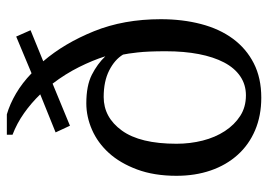

<svg xmlns="http://www.w3.org/2000/svg" viewBox="-134 -656 802 575"><g transform="rotate(-90 267.5 -369.0)"><path d="M124 -242Q124 -201 133.5 -163.5Q143 -126 162 -97Q181 -68 207.5 -51Q234 -34 269 -34Q301 -34 326 -51Q351 -68 367.5 -99.5Q384 -131 392.5 -175Q401 -219 401 -274Q401 -327 397.5 -358Q394 -389 391 -402Q376 -427 343.5 -443.5Q311 -460 264 -460Q203 -460 163.5 -405.5Q124 -351 124 -242ZM158 -604 272 -650Q246 -677 215.5 -698.5Q185 -720 151 -733V-750H212Q243 -741 274.5 -722.5Q306 -704 335 -676L445 -722L464 -679L371 -641Q425 -578 461 -489Q497 -400 497 -289Q497 -224 482.5 -168.5Q468 -113 438.5 -73Q409 -33 365 -10.5Q321 12 262 12Q208 12 164.5 -6.5Q121 -25 90.5 -59Q60 -93 44 -139.5Q28 -186 28 -242Q28 -309 47 -360Q66 -411 96.5 -444.5Q127 -478 166 -495Q205 -512 245 -512Q298 -512 330.5 -495.5Q363 -479 386 -455Q374 -493 353.5 -534Q333 -575 304 -613L178 -561Z"/></g></svg>

Font: PTSerif
Style: Regular
Weight: 400
Designer: A.Korolkova, O.Umpeleva, V.Yefimov
Foundry: ParaType Ltd
Version: Version 1.000W OFL; ttfautohint (v1.2) -l 8 -r 50 -G 200 -x 